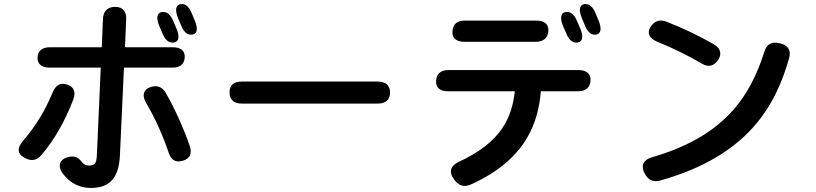

<svg xmlns="http://www.w3.org/2000/svg" viewBox="-20 -873 4040 951"><path d="M836 -639H599L605 -778C607 -817 587 -839 551 -839C514 -839 492 -819 490 -780L484 -639H227C189 -639 168 -621 166 -589C164 -557 186 -538 225 -538H479L460 -108C458 -65 451 -53 421 -53C407 -53 396 -57 385 -71C366 -96 345 -104 311 -93H310C277 -82 264 -51 289 -16C326 35 375 58 430 58C518 58 569 14 574 -104L594 -538H834C872 -538 893 -555 895 -589C897 -621 875 -639 836 -639ZM97 -94 101 -92C132 -74 160 -76 184 -104C253 -184 303 -277 343 -380C357 -417 346 -443 313 -454C280 -465 256 -452 241 -416C204 -326 158 -249 92 -173C65 -140 65 -113 97 -94ZM704 -363C749 -287 788 -199 816 -115C828 -80 851 -66 886 -77C920 -87 933 -112 920 -150C890 -236 847 -333 801 -413C782 -445 755 -453 721 -440C689 -427 683 -399 704 -363ZM769 -744 786 -705C800 -671 820 -658 844 -663C867 -668 870 -694 854 -732L837 -771C823 -804 803 -818 779 -813C757 -808 753 -782 769 -744ZM862 -783 878 -745C892 -711 912 -697 935 -702C957 -707 961 -732 945 -771L929 -809C915 -842 896 -857 872 -852C850 -847 846 -822 862 -783Z M1851 -469H1177C1138 -469 1116 -450 1117 -415C1117 -379 1139 -360 1177 -360H1852C1891 -360 1912 -380 1912 -415C1912 -451 1889 -469 1851 -469Z M2637 -771H2283C2245 -771 2224 -754 2221 -719C2218 -686 2239 -666 2279 -666H2634C2671 -666 2693 -684 2696 -719C2699 -752 2677 -771 2637 -771ZM2198 -421H2530C2516 -297 2469 -171 2252 -71C2213 -53 2202 -23 2226 11L2231 18C2252 47 2279 56 2314 40C2592 -86 2646 -273 2659 -421H2844C2882 -421 2903 -440 2905 -474C2907 -507 2885 -526 2846 -526H2202C2164 -526 2143 -509 2140 -474C2137 -441 2158 -421 2198 -421ZM2769 -744 2786 -705C2800 -671 2820 -658 2844 -663C2867 -668 2870 -694 2854 -732L2837 -771C2823 -804 2803 -818 2779 -813C2757 -808 2753 -782 2769 -744ZM2862 -783 2878 -745C2892 -711 2912 -697 2935 -702C2957 -707 2961 -732 2945 -771L2929 -809C2915 -842 2896 -857 2872 -852C2850 -847 2846 -822 2862 -783Z M3845 -658 3839 -659C3802 -668 3777 -654 3766 -617C3694 -389 3563 -196 3209 -94C3167 -82 3153 -53 3172 -16L3173 -14C3189 18 3215 31 3251 21C3686 -102 3821 -348 3889 -586C3899 -624 3883 -649 3845 -658ZM3234 -667C3313 -635 3392 -596 3460 -556C3490 -539 3516 -546 3537 -576C3557 -606 3549 -635 3515 -654C3440 -697 3360 -735 3280 -766C3246 -779 3220 -768 3201 -738C3184 -709 3196 -683 3234 -667Z"/></svg>

Font: 寒蝉团圆体 Round
Style: Regular
Weight: 500
Designer: 寒蝉字型
Version: Version 2.700;Glyphs 3.1.1 (3135)